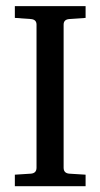

<svg xmlns="http://www.w3.org/2000/svg" viewBox="-20 -644 337 644"><path d="M267.1 -19.5H29.8V-58.1L83.5 -61.5Q102.5 -63 102.5 -81.5V-561.5Q102.5 -578.6 83.5 -580.1L29.8 -584V-623.5H267.1V-584L212.4 -580.1Q193.4 -578.6 193.4 -561.5V-81.5Q193.4 -63 212.4 -61.5L267.1 -58.1Z"/></svg>

Font: Annapurna SIL
Style: Regular
Weight: 400
Designer: Peter Martin, Annie Olsen
Foundry: SIL International
Version: Version 2.000